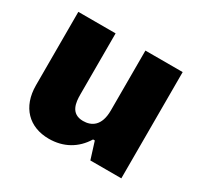

<svg xmlns="http://www.w3.org/2000/svg" viewBox="-122 -683 868 839"><g transform="rotate(30 312.0 -263.5)"><path d="M418.9 0H575.2V-536.1H387.2V-233.9C387.2 -155.3 346.2 -133.3 304.7 -133.3C241.7 -133.3 236.8 -188.5 236.8 -228.5V-536.1H48.8V-166C48.8 -55.7 114.7 8.8 213.9 8.8C287.1 8.8 346.2 -24.4 383.3 -85.4H392.1Z"/></g></svg>

Font: Wand UI Pro Black
Style: Regular
Weight: 900
Designer: Andreas Faust
Version: Version 1.003;FEAKit 1.0